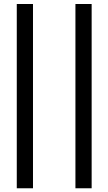

<svg xmlns="http://www.w3.org/2000/svg" viewBox="-20 -791 554 983"><path d="M65.9 172.9V-770.5H148.9V172.9ZM366.2 172.9V-770.5H449.2V172.9Z"/></svg>

Font: Lato-SemiBold
Style: Regular
Weight: 500
Designer: Lukasz Dziedzic with Adam Twardoch and Botio Nikoltchev
Foundry: tyPoland Lukasz Dziedzic
Version: ""